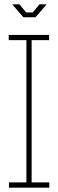

<svg xmlns="http://www.w3.org/2000/svg" viewBox="-20 -860 266 880"><path d="M21 0V-24H101V-676H20V-700H205V-676H125V-24H206V0ZM87 -781 68 -803 37 -839V-840H69L100 -803H130L161 -840H193V-839L162 -803L143 -781Z"/></svg>

Font: Foldit Thin Thin
Style: Regular
Weight: 250
Version: Version 1.003